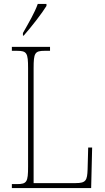

<svg xmlns="http://www.w3.org/2000/svg" viewBox="-20 -951 529 971"><path d="M96 -784V-771H100C139 -815 194 -886 215 -921V-931H171C155 -886 126 -837 96 -784ZM40 0H441L446 -205H426L423 -94C421 -39 415 -25 363 -25H150V-606C150 -683 156 -694 206 -694H233V-714H40V-694H66C116 -694 122 -683 122 -606V-108C122 -31 116 -20 66 -20H40Z"/></svg>

Font: Noto Serif Myanmar Condensed Thin
Style: Regular
Weight: 100
Width: 3
Designer: Ben Mitchell and the Monotype Design Team
Foundry: Monotype Imaging Inc.
Version: Version 2.106